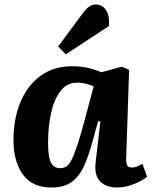

<svg xmlns="http://www.w3.org/2000/svg" viewBox="-20 -821 675 855"><path d="M542 -118Q541 -96 546 -85.5Q551 -75 568 -75Q589 -75 614 -92L635 -34Q617 -18 578 -2Q539 14 500 14Q453 14 426 -13Q399 -40 406 -99L427 -280L417 -282L392 -191Q376 -131 355.5 -84.5Q335 -38 301 -12Q267 14 209 14Q123 14 81.5 -44.5Q40 -103 40 -196Q40 -293 71.5 -367.5Q103 -442 161.5 -484Q220 -526 301 -526Q345 -526 379 -517Q413 -508 431 -499L522 -524L555 -510ZM248 -72Q263 -72 275 -79.5Q287 -87 298.5 -109Q310 -131 324 -173.5Q338 -216 357 -286L397 -436Q386 -442 365 -447.5Q344 -453 324 -453Q278 -453 249.5 -416Q221 -379 207.5 -318Q194 -257 194 -185Q194 -120 207.5 -96Q221 -72 248 -72ZM353 -768Q365 -783 377.5 -792Q390 -801 407 -801Q436 -801 452.5 -775.5Q469 -750 465 -705L273 -579L239 -614Z"/></svg>

Font: Literata 12pt
Style: Bold Italic
Weight: 700
Italic angle: -2°
Designer: Latin by Veronika Burian and Jose Scaglione. Greek by Irene Vlachou. Cyrillic by Vera Evstafieva
Foundry: TypeTogether
Version: Version 3.002